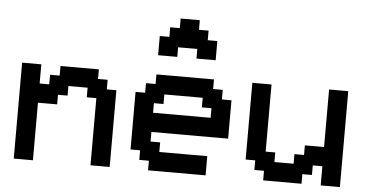

<svg xmlns="http://www.w3.org/2000/svg" viewBox="-53 -899 1906 997"><g transform="rotate(5 900.0 -400.0)"><path d="M450 0H550V-400H500V-450H450V-500H250V-450H200V-400H150V-500H50V0H150V-300H250V-350H300V-400H400V-350H450Z M1050 0V-100H800V-150H750V-200H1150V-400H1100V-450H1050V-500H750V-450H700V-400H650V-100H700V-50H750V0ZM750 -300V-350H800V-400H1000V-350H1050V-300ZM750 -600H850V-650H950V-600H1050V-700H1000V-750H950V-800H850V-750H800V-700H750Z M1550 0V-50H1600V-100H1650V0H1750V-500H1650V-200H1550V-150H1500V-100H1400V-150H1350V-500H1250V-100H1300V-50H1350V0Z"/></g></svg>

Font: Matrix Sans Video
Style: Regular
Weight: 400
Designer: Brad Neil
Version: Version 1.100